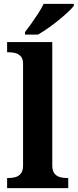

<svg xmlns="http://www.w3.org/2000/svg" viewBox="-20 -979 404 999"><path d="M17 0V-53H29Q44 -53 60.5 -57.5Q77 -62 88.5 -76Q100 -90 100 -118V-646Q100 -673 88 -686Q76 -699 59.5 -703Q43 -707 29 -707H17V-760H252V-118Q252 -90 263.5 -76Q275 -62 292 -57.5Q309 -53 323 -53H335V0ZM110 -812Q125 -831 143.5 -857Q162 -883 179.5 -910Q197 -937 207 -959H364V-949Q355 -936 333.5 -916Q312 -896 285 -874Q258 -852 230 -832.5Q202 -813 178 -799H110Z"/></svg>

Font: Noto Serif Armenian
Style: Bold
Weight: 700
Version: Version 2.007